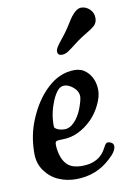

<svg xmlns="http://www.w3.org/2000/svg" viewBox="-82 -742 536 805"><g transform="rotate(-10 186.5 -339.5)"><path d="M284.2 -556.2Q276.9 -550.8 266.1 -542.5Q255.4 -534.2 250.7 -530.8Q246.1 -527.3 239 -522.5Q231.9 -517.6 228 -515.9Q224.1 -514.2 219 -512.7Q213.9 -511.2 209 -511.2Q189.9 -511.2 189.9 -528.3Q189.9 -533.2 191.9 -538.1Q193.8 -543 198.2 -549.6Q202.6 -556.2 206.5 -561.5Q210.4 -566.9 218.8 -577.1Q227.1 -587.4 232.9 -595.2Q246.1 -612.3 258.8 -633.1Q271.5 -653.8 277.8 -662.1Q301.3 -691.9 320.8 -691.9Q341.3 -691.9 357.4 -676.5Q373.5 -661.1 373 -637.7Q373 -617.7 357.4 -604.5Q346.7 -595.7 322.5 -581.3Q298.3 -566.9 284.2 -556.2ZM248.5 -439Q277.8 -439 297.9 -420.9Q332 -390.1 332 -337.9Q332 -311.5 315.4 -277.3Q298.8 -243.2 274.9 -219.2Q216.3 -161.6 148.9 -161.6Q128.9 -161.6 123 -158.9Q117.2 -156.2 117.2 -145Q117.2 -121.6 124.5 -97.9Q131.8 -74.2 146 -59.6Q166 -37.6 211.4 -37.6Q285.6 -37.6 314.9 -96.7Q320.3 -107.9 324.5 -112.1Q328.6 -116.2 334 -116.2Q341.3 -116.2 349.1 -111.3Q357.4 -106 357.4 -95.7Q357.4 -74.2 323.7 -44.4Q262.7 12.7 175.8 12.7Q137.2 12.7 103 -2Q68.8 -16.6 45.4 -48.3Q22 -80.1 22 -123.5Q22 -200.2 49.3 -265.1Q80.6 -341.8 132.8 -390.4Q185.1 -439 248.5 -439ZM129.4 -210.9Q143.1 -201.7 166 -201.7Q187 -201.7 206.5 -221.7Q226.1 -241.7 239.3 -274.4Q252.9 -311 252.9 -325.7Q252.9 -351.6 226.1 -370.6Q210 -382.3 193.8 -382.3Q178.7 -382.3 166.7 -368.9Q154.8 -355.5 143.6 -330.1Q122.1 -278.3 122.1 -228Q122.1 -219.7 123 -217Q124 -214.4 129.4 -210.9Z"/></g></svg>

Font: Cooper* Medium
Style: Italic
Weight: 500
Italic angle: -7°
Designer: Owen Earl
Foundry: indestructible type*
Version: Version 0.001